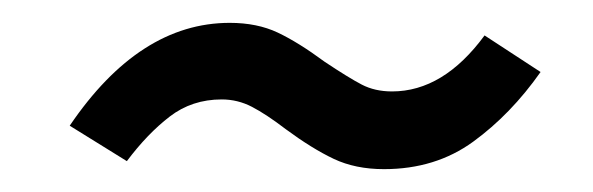

<svg xmlns="http://www.w3.org/2000/svg" viewBox="-20 -401 519 168"><path d="M230 -288Q213 -301 200.5 -307.5Q188 -314 174 -314Q148 -314 128.5 -299Q109 -284 91 -260L41 -291Q102 -381 181 -381Q205 -381 223 -372.5Q241 -364 264 -347Q285 -333 296.5 -327Q308 -321 323 -321Q368 -321 404 -370L453 -338Q427 -301 394 -277Q361 -253 316 -253Q291 -253 272 -262Q253 -271 230 -288Z"/></svg>

Font: FiraGO Book
Style: Italic
Weight: 350
Italic angle: -8°
Designer: bBox Type GmbH
Foundry: bBox Type GmbH
Version: Version 1.001